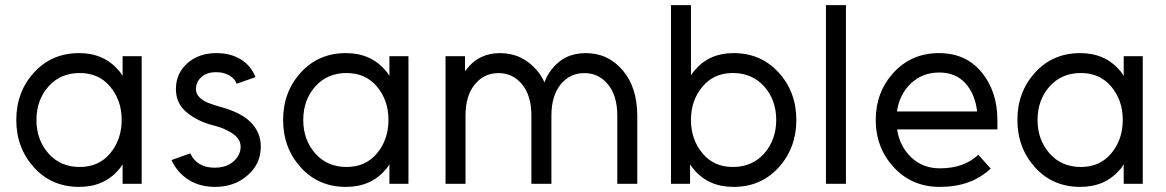

<svg xmlns="http://www.w3.org/2000/svg" viewBox="-20 -720 4568 752"><path d="M460.2 -500V-422.8Q456.5 -428.2 453.2 -433.6Q449.8 -439 445.2 -443.5Q387.5 -512 289.7 -512Q182.7 -512 113.3 -436Q43.8 -360 43.8 -250Q43.8 -140.8 113.3 -64Q182.7 12 289.7 12Q387.7 12 445 -55.7Q449.7 -60.2 453 -65.6Q456.3 -71 460.2 -76.3V0H534.8V-500ZM292.5 -434Q366.5 -434 411.2 -381.2Q433.3 -354.7 444.9 -322.3Q456.5 -290 456.5 -250Q456.5 -211 444.9 -178.2Q433.3 -145.3 411.2 -119Q366.5 -66 292.5 -66Q216.8 -66 169.8 -119Q122.7 -172.7 122.7 -250Q122.7 -328.2 169.8 -381.2Q216.8 -434 292.5 -434Z M980.7 -417.8Q963.3 -462.2 924 -487Q883.3 -512.2 826.7 -512Q758.7 -511.8 713.8 -472.3Q669 -432.7 669 -370.8Q669.2 -315.7 709.3 -281.5Q729.7 -264.3 756.2 -250.7Q782.7 -237 814.2 -229.3Q831.3 -225 845.4 -219.9Q859.5 -214.8 871.3 -208.2Q922.2 -183.8 922.5 -146.3Q922.7 -112.3 894 -87.3Q866.2 -63.2 820.8 -63.2Q751.8 -63.2 725.2 -119.3L651.7 -93Q674.2 -44.3 717.8 -16.3Q761.5 11.8 822.2 12Q896.7 12 947.8 -31.7Q1001.3 -76.7 1001.5 -144.8Q1001.5 -203.5 959.2 -243.8Q921.5 -280.3 844.3 -301Q830.7 -305.2 818.3 -309.1Q806 -313 795 -317.2Q747.8 -337.7 747.5 -370.5Q747.3 -398.7 768.7 -418Q789.2 -437.3 827.2 -437.3Q855.7 -437.3 877.8 -424.8Q900 -412.2 906.7 -392Z M1505.2 -500V-422.8Q1501.5 -428.2 1498.2 -433.6Q1494.8 -439 1490.2 -443.5Q1432.5 -512 1334.7 -512Q1227.7 -512 1158.3 -436Q1088.8 -360 1088.8 -250Q1088.8 -140.8 1158.3 -64Q1227.7 12 1334.7 12Q1432.7 12 1490 -55.7Q1494.7 -60.2 1498 -65.6Q1501.3 -71 1505.2 -76.3V0H1579.8V-500ZM1337.5 -434Q1411.5 -434 1456.2 -381.2Q1478.3 -354.7 1489.9 -322.3Q1501.5 -290 1501.5 -250Q1501.5 -211 1489.9 -178.2Q1478.3 -145.3 1456.2 -119Q1411.5 -66 1337.5 -66Q1261.8 -66 1214.8 -119Q1167.7 -172.7 1167.7 -250Q1167.7 -328.2 1214.8 -381.2Q1261.8 -434 1337.5 -434Z M2476 0V-266Q2476 -377.3 2419.3 -444.3Q2361.7 -512 2274.3 -512Q2187.8 -512 2138.3 -445.2Q2130.5 -434.7 2123.8 -422.9Q2117.2 -411.2 2112.7 -397.2Q2100.3 -424.2 2083 -444.3Q2025.3 -512 1938 -512Q1856.8 -512 1808.7 -450.3Q1807.5 -448.3 1805.4 -445.9Q1803.3 -443.5 1801.3 -441.3V-500H1725V0H1803.3V-267.3Q1803.3 -344.8 1839.5 -389.2Q1875.7 -433.7 1932 -433.7Q1989 -433.7 2025.2 -389.2Q2061.3 -344.8 2061.3 -267.3V0H2139.7V-267.3Q2139.7 -344.8 2175.8 -389.2Q2212 -433.7 2268.3 -433.7Q2325.3 -433.7 2361.5 -389.2Q2397.7 -344.8 2397.7 -267.3V0Z M2850.3 -434Q2926 -434 2973.2 -381.2Q3020.2 -328.2 3020.2 -250Q3020.2 -172.7 2973.2 -119Q2926 -66 2850.3 -66Q2776.3 -66 2731.8 -119Q2709.5 -145.3 2697.9 -178.2Q2686.3 -211 2686.3 -250Q2686.3 -290 2697.9 -322.3Q2709.5 -354.7 2731.8 -381.2Q2776.3 -434 2850.3 -434ZM2853.2 -512Q2758.8 -512 2702.8 -446.8Q2698.7 -442.2 2694.6 -436.8Q2690.5 -431.3 2686.3 -425.8V-700H2608V0H2682.7V-76.3Q2686.5 -70.8 2690.4 -65.4Q2694.3 -60 2698.2 -55.5Q2755.5 12 2853.2 12Q2960.2 12 3029.7 -64Q3099 -140.8 3099 -250Q3099 -360 3029.7 -436Q2960.2 -512 2853.2 -512Z M3215 -700V0H3293.3V-700Z M3886.5 -213.3V-249Q3886.5 -362.2 3824.2 -437.5Q3762.7 -512 3657.8 -512Q3550.5 -512 3480.3 -436Q3410 -359.8 3410 -250Q3410 -141.2 3481.2 -64.2Q3552.2 12 3660.2 12Q3722.8 12 3772.3 -5.8Q3821.8 -23.7 3860.2 -59.8L3811.8 -113.8Q3783.5 -87.7 3746.7 -74.2Q3709.8 -60.7 3660.2 -60.7Q3594.3 -60.7 3548.2 -104.3Q3503 -148.2 3493.8 -213.3ZM3658.5 -436Q3723 -436 3761 -394Q3798.7 -352.5 3807.2 -283.3H3493.2Q3502.3 -349.8 3547.3 -393Q3593.2 -436 3658.5 -436Z M4381.2 -500V-422.8Q4377.5 -428.2 4374.2 -433.6Q4370.8 -439 4366.2 -443.5Q4308.5 -512 4210.7 -512Q4103.7 -512 4034.3 -436Q3964.8 -360 3964.8 -250Q3964.8 -140.8 4034.3 -64Q4103.7 12 4210.7 12Q4308.7 12 4366 -55.7Q4370.7 -60.2 4374 -65.6Q4377.3 -71 4381.2 -76.3V0H4455.8V-500ZM4213.5 -434Q4287.5 -434 4332.2 -381.2Q4354.3 -354.7 4365.9 -322.3Q4377.5 -290 4377.5 -250Q4377.5 -211 4365.9 -178.2Q4354.3 -145.3 4332.2 -119Q4287.5 -66 4213.5 -66Q4137.8 -66 4090.8 -119Q4043.7 -172.7 4043.7 -250Q4043.7 -328.2 4090.8 -381.2Q4137.8 -434 4213.5 -434Z"/></svg>

Font: Unageo Variable
Style: Regular
Weight: 300
Designer: Richard Sepsi
Foundry: Richard Sepsi
Version: Version 2.200